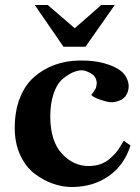

<svg xmlns="http://www.w3.org/2000/svg" viewBox="-20 -730 560 768"><path d="M439 -710 322 -543H234L119 -710H171L279 -617L385 -710ZM502 -148Q477 -69 414.5 -25.5Q352 18 267 18Q229 18 191 4.5Q153 -9 118 -35.5Q83 -62 61 -109.5Q39 -157 39 -218Q39 -286 59.5 -338Q80 -390 116.5 -422Q153 -454 198.5 -470.5Q244 -487 298 -488Q363 -489 412.5 -472Q462 -455 480 -429Q501 -397 492 -366Q483 -335 453 -326Q430 -317 404.5 -324Q379 -331 365 -337.5Q351 -344 345 -350Q346 -351 349.5 -356Q353 -361 354.5 -363Q356 -365 360 -371.5Q364 -378 364.5 -381.5Q365 -385 366.5 -392.5Q368 -400 366 -405Q363 -426 342 -437.5Q321 -449 306 -449Q289 -448 270.5 -440Q252 -432 230 -413.5Q208 -395 194.5 -355.5Q181 -316 181 -262Q182 -164 228.5 -114.5Q275 -65 336 -66Q361 -66 382 -73.5Q403 -81 419 -95Q435 -109 443.5 -119Q452 -129 463 -147Q474 -165 475 -167Z"/></svg>

Font: GFS Artemisia
Style: Bold
Weight: 700
Designer: Designed by Takis Katsoulidis.
Foundry: Designed by Takis Katsoulidis.
Version: Version 1.0